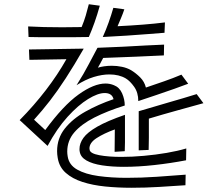

<svg xmlns="http://www.w3.org/2000/svg" viewBox="-20 -837 1040 908"><path d="M452 -810Q440 -767 427 -730.5Q414 -694 400 -662Q363 -661 322.5 -661Q282 -661 244 -661Q206 -661 172.5 -661Q139 -661 115 -662L113 -712Q147 -710 188 -709Q229 -708 274 -708Q297 -708 320 -708.5Q343 -709 366 -709Q378 -738 385.5 -763.5Q393 -789 400 -817ZM758 -682Q729 -680 682 -676Q635 -672 579 -668.5Q523 -665 466 -662Q481 -695 493.5 -730Q506 -765 516 -800L568 -793Q561 -772 552.5 -752Q544 -732 536 -713Q598 -716 655.5 -720.5Q713 -725 760 -731ZM870 -441Q844 -431 804.5 -417Q765 -403 720.5 -388Q676 -373 634 -359Q634 -399 614.5 -426.5Q595 -454 575 -466Q543 -485 497 -485Q463 -485 423.5 -473Q384 -461 342 -434Q378 -491 398.5 -531Q419 -571 441 -611Q501 -613 560 -616Q619 -619 670 -622Q721 -625 756 -626L755 -575Q693 -572 624.5 -569Q556 -566 468 -563Q462 -551 455.5 -539.5Q449 -528 443 -517Q456 -521 473 -523.5Q490 -526 509 -526Q533 -526 557 -521Q581 -516 600 -505Q623 -491 643 -471Q663 -451 670 -423Q714 -438 756 -452.5Q798 -467 838 -484ZM857 39Q799 43 733 47Q667 51 602 51Q537 51 477.5 45Q418 39 370 23.5Q322 8 291 -19.5Q260 -47 253 -90Q250 -107 250 -122Q250 -183 286.5 -229Q323 -275 383.5 -309Q444 -343 517 -368Q513 -384 501 -391Q491 -397 475 -397Q443 -397 396.5 -368.5Q350 -340 299.5 -284.5Q249 -229 205 -147L73 -269Q141 -338 197 -411Q253 -484 294 -557L119 -554L117 -603L376 -607Q330 -527 291 -467Q252 -407 216 -360.5Q180 -314 141 -271L194 -222Q279 -338 351.5 -390Q424 -442 479 -442Q500 -442 519 -434Q545 -424 557.5 -395.5Q570 -367 570 -338Q487 -312 426 -281Q365 -250 331.5 -211Q298 -172 298 -120Q298 -115 298.5 -109.5Q299 -104 300 -98Q306 -57 345 -35Q384 -13 445.5 -4.5Q507 4 578 4Q649 4 722 -1Q795 -6 858 -11ZM636 -311Q702 -331 775.5 -352Q849 -373 910 -392L942 -349Q881 -332 815.5 -314Q750 -296 684 -276V-238Q684 -214 684 -186Q684 -158 683 -128L636 -126ZM860 -79Q787 -65 710.5 -56.5Q634 -48 566 -48Q509 -48 463 -55Q417 -62 389 -78Q361 -94 357 -120Q356 -123 356 -126.5Q356 -130 356 -133Q356 -159 374.5 -185Q393 -211 440 -238Q487 -265 571 -294V-228Q571 -191 571 -163.5Q571 -136 570 -122L522 -119Q522 -146 522.5 -171Q523 -196 523 -225Q471 -206 437 -184Q403 -162 403 -135Q403 -134 403.5 -132Q404 -130 404 -128Q407 -111 450 -103Q493 -95 554 -95Q604 -95 660 -100Q716 -105 768.5 -114Q821 -123 861 -135Z"/></svg>

Font: Train One
Style: Regular
Weight: 400
Designer: Fontworks Inc.
Foundry: Fontworks Inc.
Version: Version 1.100